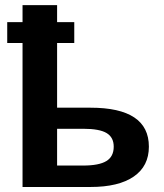

<svg xmlns="http://www.w3.org/2000/svg" viewBox="-20 -745 655 765"><path d="M340.3 -315.9Q573.2 -315.9 573.2 -160.6Q573.2 -83 512.9 -41.5Q452.6 0 340.8 0H69.8V-573.7H8.8V-656.7H69.8V-724.6H207.5V-656.7H275.9V-573.7H207.5V-315.9ZM207.5 -85.4H311Q374.5 -85.4 403.8 -103.3Q433.1 -121.1 433.1 -160.6Q433.1 -197.8 404.8 -214.8Q376.5 -231.9 311.5 -231.9H207.5Z"/></svg>

Font: Liberation Sans
Style: Bold
Weight: 700
Designer: Steve Matteson
Foundry: Ascender Corporation
Version: Version 2.1.5